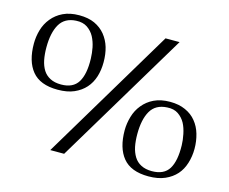

<svg xmlns="http://www.w3.org/2000/svg" viewBox="-98 -830 1151 967"><g transform="rotate(15 477.5 -347.0)"><path d="M725.1 -693.8 309.1 0H236.8L651.9 -693.8ZM203.1 -693.8Q250 -693.8 283.2 -678.7Q316.9 -663.1 338.9 -636.2Q361.3 -608.4 371.6 -573.7Q381.8 -538.6 381.8 -497.1Q381.8 -455.6 371.1 -421.4Q359.9 -385.7 336.9 -359.9Q314 -334 278.3 -318.4Q243.7 -303.2 192.9 -303.2Q101.6 -303.2 59.6 -354.5Q18.1 -405.3 18.1 -497.1Q18.1 -533.2 28.3 -568.4Q38.6 -604 61.5 -631.8Q84.5 -660.2 119.1 -676.8Q154.8 -693.8 203.1 -693.8ZM203.1 -333Q265.6 -333 291.5 -375Q317.4 -417 314.9 -498Q314 -526.9 308.6 -554.7Q302.7 -584 289.6 -608.9Q276.4 -633.3 252.9 -649.4Q229.5 -665 194.8 -663.1Q135.3 -660.2 109.4 -615.2Q84 -570.8 84 -495.1Q84 -459 89.8 -429.7Q95.7 -400.4 109.4 -378.4Q122.6 -357.4 146 -345.2Q169.4 -333 203.1 -333ZM757.8 -391.1Q803.7 -391.1 837.9 -375.5Q872.6 -359.9 894 -333Q916 -306.2 926.3 -270.5Q937 -233.9 937 -193.8Q937 -154.8 925.8 -118.7Q914.6 -82.5 892.1 -57.1Q869.1 -31.2 833.5 -15.6Q797.9 0 748 0Q656.2 0 614.3 -51.3Q572.8 -102.1 572.8 -193.8Q572.8 -229 583.5 -265.6Q593.8 -301.3 616.7 -329.1Q640.1 -357.9 673.8 -374Q709.5 -391.1 757.8 -391.1ZM757.8 -29.8Q820.8 -29.8 846.7 -71.8Q872.1 -113.3 870.1 -194.8Q869.6 -220.7 863.3 -251.5Q856.9 -283.2 844.7 -306.2Q831.5 -330.6 808.1 -346.7Q785.2 -362.3 750 -359.9Q690.4 -356.9 664.6 -312Q639.2 -267.6 639.2 -191.9Q639.2 -155.8 645 -126.5Q650.9 -98.1 664.6 -75.7Q678.2 -53.7 701.2 -42Q724.6 -29.8 757.8 -29.8Z"/></g></svg>

Font: SimahzazaarabicW05-Light
Style: Regular
Weight: 300
Designer: Ahmed zaza
Foundry: Ahmed zaza
Version: Version 1.001